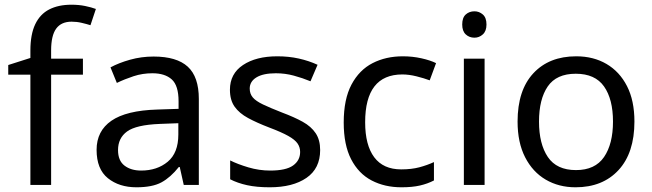

<svg xmlns="http://www.w3.org/2000/svg" viewBox="-20 -785 2767 815"><path d="M332 -468H197V0H109V-468H15V-509L109 -539V-570Q109 -639 129.5 -682Q150 -725 189 -745Q228 -765 283 -765Q315 -765 341.5 -759.5Q368 -754 387 -747L364 -678Q348 -683 327 -688Q306 -693 284 -693Q240 -693 218.5 -663.5Q197 -634 197 -571V-536H332Z M632 -545Q730 -545 777 -502Q824 -459 824 -365V0H760L743 -76H739Q704 -32 665.5 -11Q627 10 559 10Q486 10 438 -28.5Q390 -67 390 -149Q390 -229 453 -272.5Q516 -316 647 -320L738 -323V-355Q738 -422 709 -448Q680 -474 627 -474Q585 -474 547 -461.5Q509 -449 476 -433L449 -499Q484 -518 532 -531.5Q580 -545 632 -545ZM658 -259Q558 -255 519.5 -227Q481 -199 481 -148Q481 -103 508.5 -82Q536 -61 579 -61Q647 -61 692 -98.5Q737 -136 737 -214V-262Z M1339 -148Q1339 -70 1281 -30Q1223 10 1125 10Q1069 10 1028.5 1Q988 -8 957 -24V-104Q989 -88 1034.5 -74.5Q1080 -61 1127 -61Q1194 -61 1224 -82.5Q1254 -104 1254 -140Q1254 -160 1243 -176Q1232 -192 1203.5 -208Q1175 -224 1122 -244Q1070 -264 1033 -284Q996 -304 976 -332Q956 -360 956 -404Q956 -472 1011.5 -509Q1067 -546 1157 -546Q1206 -546 1248.5 -536.5Q1291 -527 1328 -510L1298 -440Q1264 -454 1227 -464Q1190 -474 1151 -474Q1097 -474 1068.5 -456.5Q1040 -439 1040 -409Q1040 -387 1053 -371.5Q1066 -356 1096.5 -341.5Q1127 -327 1178 -307Q1229 -288 1265 -268Q1301 -248 1320 -219.5Q1339 -191 1339 -148Z M1684 10Q1613 10 1557.5 -19Q1502 -48 1470.5 -109Q1439 -170 1439 -265Q1439 -364 1472 -426Q1505 -488 1561.5 -517Q1618 -546 1690 -546Q1731 -546 1769 -537.5Q1807 -529 1831 -517L1804 -444Q1780 -453 1748 -461Q1716 -469 1688 -469Q1530 -469 1530 -266Q1530 -169 1568.5 -117.5Q1607 -66 1683 -66Q1727 -66 1760.5 -75Q1794 -84 1822 -97V-19Q1795 -5 1762.5 2.5Q1730 10 1684 10Z M2037 -536V0H1949V-536ZM1994 -737Q2014 -737 2029.5 -723.5Q2045 -710 2045 -681Q2045 -653 2029.5 -639Q2014 -625 1994 -625Q1972 -625 1957 -639Q1942 -653 1942 -681Q1942 -710 1957 -723.5Q1972 -737 1994 -737Z M2673 -269Q2673 -136 2605.5 -63Q2538 10 2423 10Q2352 10 2296.5 -22.5Q2241 -55 2209 -117.5Q2177 -180 2177 -269Q2177 -402 2244 -474Q2311 -546 2426 -546Q2499 -546 2554.5 -513.5Q2610 -481 2641.5 -419.5Q2673 -358 2673 -269ZM2268 -269Q2268 -174 2305.5 -118.5Q2343 -63 2425 -63Q2506 -63 2544 -118.5Q2582 -174 2582 -269Q2582 -364 2544 -418Q2506 -472 2424 -472Q2342 -472 2305 -418Q2268 -364 2268 -269Z"/></svg>

Font: Noto Sans Vithkuqi
Style: Regular
Weight: 400
Version: Version 1.001